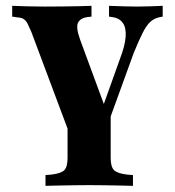

<svg xmlns="http://www.w3.org/2000/svg" viewBox="-20 -439 588 646"><path d="M279.8 183.9Q254.8 183.9 230.6 184.3Q206.5 184.7 183.1 185.1Q159.7 185.5 133.1 186.3V150L153.2 148.4Q186.3 144.4 196.8 133.1Q207.3 121.8 207.3 91.9V-152.4L303.2 25.8L352.4 -88.7V91.9Q352.4 121.8 363.3 133.1Q374.2 144.4 407.3 148.4L427.4 150V186.3Q400.8 185.5 377 185.1Q353.2 184.7 329.8 184.3Q306.5 183.9 279.8 183.9ZM241.1 83.9 85.5 -331.5Q78.2 -348.4 73 -358.9Q67.7 -369.4 60.1 -374.6Q52.4 -379.8 37.9 -380.6L21 -383.1V-419.4Q41.9 -418.5 72.2 -417.7Q102.4 -416.9 128.2 -416.9H134.7H133.9Q160.5 -416.9 189.5 -417.3Q218.5 -417.7 244.8 -418.1Q271 -418.5 287.9 -419.4V-383.1L273.4 -381.5Q250.8 -378.2 242.7 -362.9Q234.7 -347.6 249.2 -306.5L341.1 -57.3L314.5 -47.6L383.1 -239.5Q400.8 -285.5 402.8 -315.7Q404.8 -346 393.1 -362.1Q381.5 -378.2 358.1 -381.5L346.8 -383.1V-419.4Q374.2 -418.5 396 -417.7Q417.7 -416.9 439.5 -416.9Q462.9 -416.9 484.3 -417.7Q505.6 -418.5 527.4 -419.4V-383.1L514.5 -380.6Q497.6 -376.6 485.1 -364.9Q472.6 -353.2 460.1 -328.6Q447.6 -304 429.8 -260.5L304.8 83.9Z"/></svg>

Font: Playfair 9pt Black
Style: Regular
Weight: 900
Designer: Claus Eggers Sørensen
Foundry: Claus Eggers Sørensen
Version: Version 2.203